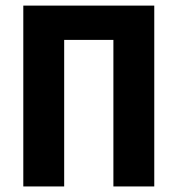

<svg xmlns="http://www.w3.org/2000/svg" viewBox="-20 -672 640 692"><path d="M64 0V-651.8H536V0H388.7V-528.2H211.3V0Z"/></svg>

Font: Source Code Pro ExtraLight
Style: Regular
Weight: 200
Monospace: yes
Designer: Paul D. Hunt, Teo Tuominen
Foundry: Adobe
Version: Version 1.026;hotconv 1.1.0;makeotfexe 2.6.0